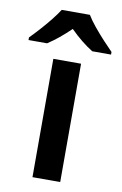

<svg xmlns="http://www.w3.org/2000/svg" viewBox="-134 -816 552 866"><g transform="rotate(10 142.0 -383.0)"><path d="M205 0H78V-542H205ZM206 -766Q219 -744 241.5 -716.5Q264 -689 288.5 -662.5Q313 -636 331 -618V-606H245Q219 -622 193 -643Q167 -664 141 -690Q114 -664 89 -643.5Q64 -623 38 -606H-47V-618Q-28 -637 -4.5 -663Q19 -689 41 -716.5Q63 -744 77 -766Z"/></g></svg>

Font: Noto Sans Symbols SemiBold
Style: Regular
Weight: 600
Version: Version 2.002